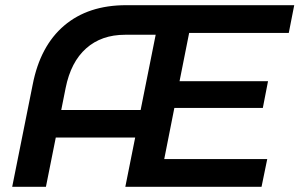

<svg xmlns="http://www.w3.org/2000/svg" viewBox="-20 -720 1154 740"><path d="M709 -593 672 -407H1013L993 -304H652L613 -107H1010L988 0H463L501 -190H195L157 0H27L106 -394Q135 -543 227.5 -621.5Q320 -700 466 -700H1114L1093 -593ZM522 -296 580 -586H462Q371 -586 312 -533.5Q253 -481 233 -381L216 -296Z"/></svg>

Font: Montserrat Alternates SemiBold
Style: Italic
Weight: 600
Italic angle: -11.3°
Designer: Julieta Ulanovsky
Foundry: Julieta Ulanovsky
Version: Version 7.200